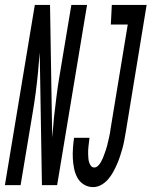

<svg xmlns="http://www.w3.org/2000/svg" viewBox="-64 -755 618 783"><path d="M316 8Q295 8 278 -2.5Q261 -13 251.5 -30.5Q242 -48 238 -68.5Q234 -89 233 -109Q232 -129 233.5 -150.5Q235 -172 238 -193H301Q300 -185 299 -176.5Q298 -168 297 -159.5Q296 -151 295.5 -142.5Q295 -134 295.5 -125.5Q296 -117 296.5 -109Q297 -101 299.5 -93Q302 -85 307 -78.5Q312 -72 320 -72Q329 -72 336 -79Q343 -86 347.5 -94Q352 -102 355.5 -110.5Q359 -119 362 -127.5Q365 -136 368 -144.5Q371 -153 373 -161.5Q375 -170 377 -178.5Q379 -187 381 -195.5Q383 -204 384.5 -212.5Q386 -221 387 -230L457 -655H388L392 -735H534L449 -217Q446 -200 443 -183.5Q440 -167 435.5 -150.5Q431 -134 425.5 -117.5Q420 -101 413 -85Q406 -69 397.5 -53.5Q389 -38 377 -24Q365 -10 349 -1Q333 8 316 8ZM-44 0 78 -735H140L146 -370L149 -194L156 -275Q161 -317 166 -358.5Q171 -400 178 -441L227 -735H291L169 0H107L98 -541L91 -460Q87 -418 81.5 -376.5Q76 -335 69 -294L20 0Z"/></svg>

Font: Iosevka SS04 Medium Oblique
Style: Regular
Weight: 500
Italic angle: -9°
Monospace: yes
Designer: Belleve Invis
Foundry: Belleve Invis
Version: Version 19.0.0; ttfautohint (v1.8.4)